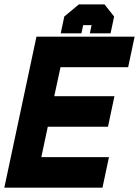

<svg xmlns="http://www.w3.org/2000/svg" viewBox="-37 -870 644 890"><path d="M-17 0 132 -700H587L557 -558.5H243.5L214.5 -424H493.5L463.5 -282.5H184.5L154.5 -141.5H468L438 0ZM70.5 -71H388H70.5L130.5 -353.5H413H130.5L189.5 -629.5H507H189.5ZM447.5 -849.5 492 -793.5 475.5 -715.5H379.5L387.5 -753.5H348.5L340.5 -715.5H244.5L261 -793.5L328.5 -849.5ZM412.5 -805.5H344.5L303.5 -769.5L301 -756.5L303.5 -769.5L344.5 -805.5H412.5L437.5 -769.5L435 -756.5L437.5 -769.5Z"/></svg>

Font: Tourney Thin Black
Style: Italic
Weight: 900
Italic angle: -12°
Version: Version 1.015